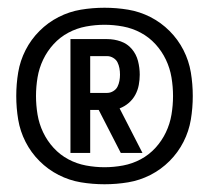

<svg xmlns="http://www.w3.org/2000/svg" viewBox="-20 -909 540 496"><path d="M162 -514V-808H257Q275 -808 292 -802Q309 -796 320.5 -782.5Q332 -769 336.5 -751.5Q341 -734 341 -716Q341 -703 338.5 -689.5Q336 -676 329.5 -664Q323 -652 312.5 -643Q302 -634 289 -629L348 -514H292L235 -625H213V-514ZM257 -669Q265 -669 272.5 -673.5Q280 -678 283.5 -685Q287 -692 288.5 -700Q290 -708 290 -716Q290 -725 288.5 -733Q287 -741 283.5 -748Q280 -755 272.5 -759.5Q265 -764 257 -764H213V-669ZM250 -433Q219 -433 189 -438Q159 -443 131.5 -457Q104 -471 82 -493Q60 -515 46 -542.5Q32 -570 27 -600Q22 -630 22 -661Q22 -692 27 -722Q32 -752 46 -779.5Q60 -807 82 -829Q104 -851 131.5 -865Q159 -879 189 -884Q219 -889 250 -889Q281 -889 311 -884Q341 -879 368.5 -865Q396 -851 418 -829Q440 -807 454 -779.5Q468 -752 473 -722Q478 -692 478 -661Q478 -630 473 -600Q468 -570 454 -542.5Q440 -515 418 -493Q396 -471 368.5 -457Q341 -443 311 -438Q281 -433 250 -433ZM250 -477Q274 -477 298 -481.5Q322 -486 343.5 -497.5Q365 -509 381.5 -527Q398 -545 408.5 -567Q419 -589 423 -613Q427 -637 427 -661Q427 -685 423 -709Q419 -733 408.5 -755Q398 -777 381.5 -795Q365 -813 343.5 -824.5Q322 -836 298 -840.5Q274 -845 250 -845Q226 -845 202 -840.5Q178 -836 156.5 -824.5Q135 -813 118.5 -795Q102 -777 91.5 -755Q81 -733 77 -709Q73 -685 73 -661Q73 -637 77 -613Q81 -589 91.5 -567Q102 -545 118.5 -527Q135 -509 156.5 -497.5Q178 -486 202 -481.5Q226 -477 250 -477Z"/></svg>

Font: Iosevka Web
Style: Bold
Weight: 700
Monospace: yes
Designer: Belleve Invis
Foundry: Belleve Invis
Version: Version 28.0.3; ttfautohint (v1.8.3)